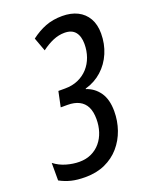

<svg xmlns="http://www.w3.org/2000/svg" viewBox="-155 -799 694 884"><g transform="rotate(-20 192.5 -357.0)"><path d="M108.4 9.8Q68.8 9.8 40 2.7Q11.2 -4.4 -15.6 -19V-105Q10.7 -84.5 43.5 -75.2Q76.2 -65.9 106.4 -65.9Q140.1 -65.9 166.3 -78.4Q192.4 -90.8 210.4 -112.5Q228.5 -134.3 237.8 -162.8Q247.1 -191.4 247.1 -224.1Q247.1 -260.7 235.4 -284.2Q223.6 -307.6 200.7 -319.3Q177.7 -331.1 144 -331.1H110.8L126.5 -405.8H159.2Q195.3 -405.8 223.9 -418.5Q252.4 -431.2 272.5 -453.4Q292.5 -475.6 303 -505.1Q313.5 -534.7 313.5 -568.4Q313.5 -606 296.4 -627Q279.3 -647.9 243.7 -647.9Q215.3 -647.9 187.3 -636Q159.2 -624 131.3 -603L106.9 -669.4Q141.6 -695.8 178.2 -710Q214.8 -724.1 260.3 -724.1Q303.2 -724.1 335 -708.3Q366.7 -692.4 384.3 -661.9Q401.9 -631.3 401.9 -587.4Q401.9 -536.6 383.1 -492.4Q364.3 -448.2 329.8 -417.2Q295.4 -386.2 248.5 -373L248 -370.6Q287.6 -357.9 312 -323.2Q336.4 -288.6 336.4 -230.5Q336.4 -183.1 321.3 -139.6Q306.2 -96.2 277.1 -62.5Q248 -28.8 205.6 -9.5Q163.1 9.8 108.4 9.8Z"/></g></svg>

Font: Open Sans Condensed Medium
Style: Italic
Weight: 500
Width: 3
Italic angle: -12°
Designer: Monotype Design Team
Foundry: Monotype Imaging Inc.
Version: Version 3.000